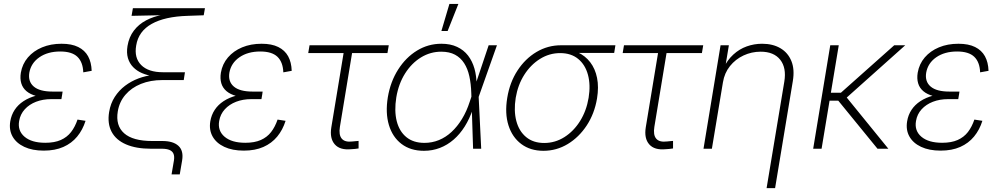

<svg xmlns="http://www.w3.org/2000/svg" viewBox="-20 -770 5179 994"><path d="M206.5 9.8Q147 9.8 105.5 -9.8Q64 -29.3 44.9 -63.5Q25.9 -97.7 33.2 -142.1Q38.6 -174.8 55.9 -201.2Q73.2 -227.5 101.8 -246.3Q130.4 -265.1 169.2 -275.4Q208 -285.6 255.9 -285.6H302.7L297.9 -256.8H245.1Q202.1 -256.8 166.7 -243.2Q131.3 -229.5 108.2 -204.1Q85 -178.7 79.1 -143.6Q70.3 -93.3 107.2 -62Q144 -30.8 214.4 -30.8Q262.2 -30.8 294.7 -45.2Q327.1 -59.6 347.9 -86.4Q368.7 -113.3 381.3 -150.9L422.9 -144.5Q408.2 -97.7 379.6 -63Q351.1 -28.3 308.1 -9.3Q265.1 9.8 206.5 9.8ZM252 -263.2Q204.1 -263.2 170.4 -272.2Q136.7 -281.2 116.9 -298.1Q97.2 -314.9 90.1 -339.1Q83 -363.3 87.9 -393.6Q95.7 -439 124.5 -472.7Q153.3 -506.3 198 -524.9Q242.7 -543.5 298.8 -543.5Q351.1 -543.5 385 -526.6Q418.9 -509.8 436 -478.8Q453.1 -447.8 454.6 -403.3L411.1 -395.5Q409.2 -448.7 380.6 -476.1Q352.1 -503.4 292 -503.4Q227.1 -503.4 183.8 -473.4Q140.6 -443.4 131.8 -393.6Q124.5 -347.7 155 -321.8Q185.5 -295.9 252 -295.9H304.2L298.8 -263.2Z M868.2 132.8 880.4 61Q883.8 40 878.4 26.6Q873 13.2 858.2 6.6Q843.3 0 817.4 0H761.2Q684.6 0 632.6 -22.5Q580.6 -44.9 557.9 -87.6Q535.2 -130.4 544.9 -189.9Q552.2 -234.4 574 -268.1Q595.7 -301.8 627.2 -325.7Q658.7 -349.6 696.5 -363.8Q734.4 -377.9 774.4 -382.3L773.4 -375.5Q742.2 -379.9 715.3 -391.4Q688.5 -402.8 669.4 -422.4Q650.4 -441.9 642.3 -469.2Q634.3 -496.6 640.1 -532.2Q647.9 -578.6 673.1 -611.6Q698.2 -644.5 736.8 -664.8Q775.4 -685.1 822.3 -693.4V-691.4L661.1 -688L668 -727.5H1041L1034.7 -690.9L952.1 -688Q833.5 -684.6 765.1 -646.2Q696.8 -607.9 685.1 -534.7Q673.8 -470.7 710.9 -433.3Q748 -396 823.7 -396H937.5L931.2 -355.5H820.8Q758.8 -355.5 709.7 -335.7Q660.6 -315.9 629.4 -279.5Q598.1 -243.2 589.8 -193.4Q577.6 -120.1 622.6 -80.1Q667.5 -40 768.1 -40H820.8Q876.5 -40 903.8 -14.9Q931.2 10.3 922.9 60.5L910.6 132.8Z M1242.2 9.8Q1182.6 9.8 1141.1 -9.8Q1099.6 -29.3 1080.6 -63.5Q1061.5 -97.7 1068.8 -142.1Q1074.2 -174.8 1091.6 -201.2Q1108.9 -227.5 1137.5 -246.3Q1166 -265.1 1204.8 -275.4Q1243.7 -285.6 1291.5 -285.6H1338.4L1333.5 -256.8H1280.8Q1237.8 -256.8 1202.4 -243.2Q1167 -229.5 1143.8 -204.1Q1120.6 -178.7 1114.7 -143.6Q1106 -93.3 1142.8 -62Q1179.7 -30.8 1250 -30.8Q1297.9 -30.8 1330.3 -45.2Q1362.8 -59.6 1383.5 -86.4Q1404.3 -113.3 1417 -150.9L1458.5 -144.5Q1443.8 -97.7 1415.3 -63Q1386.7 -28.3 1343.8 -9.3Q1300.8 9.8 1242.2 9.8ZM1287.6 -263.2Q1239.7 -263.2 1206.1 -272.2Q1172.4 -281.2 1152.6 -298.1Q1132.8 -314.9 1125.7 -339.1Q1118.7 -363.3 1123.5 -393.6Q1131.3 -439 1160.2 -472.7Q1189 -506.3 1233.6 -524.9Q1278.3 -543.5 1334.5 -543.5Q1386.7 -543.5 1420.7 -526.6Q1454.6 -509.8 1471.7 -478.8Q1488.8 -447.8 1490.2 -403.3L1446.8 -395.5Q1444.8 -448.7 1416.3 -476.1Q1387.7 -503.4 1327.6 -503.4Q1262.7 -503.4 1219.5 -473.4Q1176.3 -443.4 1167.5 -393.6Q1160.2 -347.7 1190.7 -321.8Q1221.2 -295.9 1287.6 -295.9H1339.8L1334.5 -263.2Z M1798.8 2.4Q1740.2 8.3 1713.1 -22.7Q1686 -53.7 1695.3 -110.8L1758.8 -495.1H1575.7L1582.5 -535.6H1992.7L1985.8 -495.1H1802.7L1739.7 -113.3Q1732.9 -71.8 1749.3 -52.2Q1765.6 -32.7 1805.2 -37.6Q1812 -38.1 1820.3 -39.1Q1828.6 -40 1836.4 -40.5V-1.5Q1827.6 0 1818.1 1Q1808.6 2 1798.8 2.4Z M2174.8 10.7Q2105.5 10.7 2058.8 -24.7Q2012.2 -60.1 1993.4 -122.8Q1974.6 -185.5 1987.8 -266.6Q2001.5 -347.7 2041.3 -410.2Q2081.1 -472.7 2138.9 -508.1Q2196.8 -543.5 2265.1 -543.5Q2312 -543.5 2346.4 -527.3Q2380.9 -511.2 2403.1 -482.4Q2425.3 -453.6 2436.3 -414.8Q2447.3 -376 2447.3 -330.1H2461.4L2458 -270L2471.2 0H2429.2L2419.9 -288.1Q2418.5 -335.4 2409.9 -374.8Q2401.4 -414.1 2383.1 -442.6Q2364.7 -471.2 2335.7 -486.8Q2306.6 -502.4 2264.2 -502.4Q2208 -502.4 2159.4 -472.7Q2110.8 -442.9 2077.1 -389.6Q2043.5 -336.4 2031.7 -266.1Q2020.5 -195.8 2033.9 -142.8Q2047.4 -89.8 2083.7 -60.1Q2120.1 -30.3 2177.2 -30.3Q2216.8 -30.3 2252.2 -44.7Q2287.6 -59.1 2317.6 -86.9Q2347.7 -114.7 2371.8 -154.3Q2396 -193.8 2412.1 -244.1L2509.8 -535.6H2552.7L2457.5 -266.6L2441.4 -205.6H2428.2Q2411.1 -155.3 2386 -115.2Q2360.8 -75.2 2328.4 -47.1Q2295.9 -19 2257.3 -4.2Q2218.8 10.7 2174.8 10.7ZM2265.1 -609.4 2306.6 -749.5H2353L2297.4 -609.4Z M2793.5 10.7Q2725.6 10.7 2678.7 -24.4Q2631.8 -59.6 2612.3 -121.3Q2592.8 -183.1 2606 -263.2Q2619.1 -343.8 2659.2 -405Q2699.2 -466.3 2757.6 -501Q2815.9 -535.6 2883.8 -535.6H3166L3159.7 -496.1H2940.9L2879.9 -495.1Q2823.7 -495.1 2775.4 -464.8Q2727.1 -434.6 2694.1 -382.6Q2661.1 -330.6 2649.9 -263.7Q2639.2 -196.3 2653.1 -143.6Q2667 -90.8 2703.9 -60.3Q2740.7 -29.8 2797.4 -29.8Q2854 -29.8 2902.1 -60.3Q2950.2 -90.8 2983.2 -143.6Q3016.1 -196.3 3027.3 -263.7Q3038.1 -330.6 3023.9 -382.8Q3009.8 -435.1 2973.1 -465.1Q2936.5 -495.1 2879.9 -495.1L2880.9 -517.1Q2931.2 -517.1 2970.5 -499.3Q3009.8 -481.4 3035.6 -447.8Q3061.5 -414.1 3071 -366.7Q3080.6 -319.3 3070.8 -259.8Q3057.6 -181.6 3017.6 -120.6Q2977.5 -59.6 2919.4 -24.4Q2861.3 10.7 2793.5 10.7Z M3426.8 2.4Q3368.2 8.3 3341.1 -22.7Q3314 -53.7 3323.2 -110.8L3386.7 -495.1H3203.6L3210.4 -535.6H3620.6L3613.8 -495.1H3430.7L3367.7 -113.3Q3360.8 -71.8 3377.2 -52.2Q3393.6 -32.7 3433.1 -37.6Q3439.9 -38.1 3448.2 -39.1Q3456.5 -40 3464.4 -40.5V-1.5Q3455.6 0 3446 1Q3436.5 2 3426.8 2.4Z M3722.7 -343.8 3665.5 0H3622.1L3710.4 -535.6H3753.4L3733.4 -414.6H3724.1Q3745.1 -459 3776.4 -487.5Q3807.6 -516.1 3845.9 -529.8Q3884.3 -543.5 3925.3 -543.5Q3981 -543.5 4020.3 -520.3Q4059.6 -497.1 4077.1 -453.9Q4094.7 -410.6 4084.5 -350.1L3992.7 204.1H3948.7L4040.5 -347.7Q4052.2 -418.9 4019.3 -460.7Q3986.3 -502.4 3918 -502.4Q3871.1 -502.4 3829.3 -482.9Q3787.6 -463.4 3759 -427.7Q3730.5 -392.1 3722.7 -343.8Z M4322.3 -535.6 4233.4 0H4189.9L4278.3 -535.6ZM4666.5 -535.6 4345.7 -249H4253.9L4260.3 -290H4333.5L4609.4 -535.6ZM4522.9 0 4314.9 -254.9 4350.1 -281.7 4579.1 0Z M4849.6 9.8Q4790 9.8 4748.5 -9.8Q4707 -29.3 4688 -63.5Q4668.9 -97.7 4676.3 -142.1Q4681.6 -174.8 4699 -201.2Q4716.3 -227.5 4744.9 -246.3Q4773.4 -265.1 4812.3 -275.4Q4851.1 -285.6 4898.9 -285.6H4945.8L4940.9 -256.8H4888.2Q4845.2 -256.8 4809.8 -243.2Q4774.4 -229.5 4751.2 -204.1Q4728 -178.7 4722.2 -143.6Q4713.4 -93.3 4750.2 -62Q4787.1 -30.8 4857.4 -30.8Q4905.3 -30.8 4937.7 -45.2Q4970.2 -59.6 4991 -86.4Q5011.7 -113.3 5024.4 -150.9L5065.9 -144.5Q5051.3 -97.7 5022.7 -63Q4994.1 -28.3 4951.2 -9.3Q4908.2 9.8 4849.6 9.8ZM4895 -263.2Q4847.2 -263.2 4813.5 -272.2Q4779.8 -281.2 4760 -298.1Q4740.2 -314.9 4733.2 -339.1Q4726.1 -363.3 4731 -393.6Q4738.8 -439 4767.6 -472.7Q4796.4 -506.3 4841.1 -524.9Q4885.7 -543.5 4941.9 -543.5Q4994.1 -543.5 5028.1 -526.6Q5062 -509.8 5079.1 -478.8Q5096.2 -447.8 5097.7 -403.3L5054.2 -395.5Q5052.2 -448.7 5023.7 -476.1Q4995.1 -503.4 4935.1 -503.4Q4870.1 -503.4 4826.9 -473.4Q4783.7 -443.4 4774.9 -393.6Q4767.6 -347.7 4798.1 -321.8Q4828.6 -295.9 4895 -295.9H4947.3L4941.9 -263.2Z"/></svg>

Font: Inter 20pt ExtraLight
Style: Italic
Weight: 250
Italic angle: -9.3988°
Version: Version 4.001;git-66647c0bb